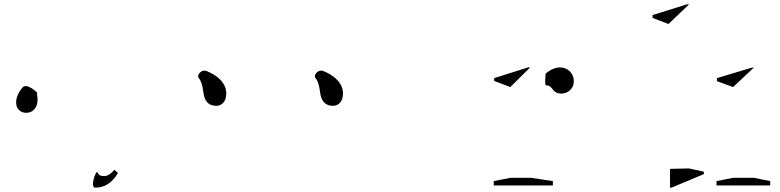

<svg xmlns="http://www.w3.org/2000/svg" viewBox="-20 -850 3573 880"><path d="M426 -61C421 -72 390 10 417 10C417 10 417 10 417 10C438 10 457 5 474 -6C490 -16 506 -33 521 -57C521 -57 504 -72 504 -72C504 -72 504 -72 504 -72C495 -61 487 -54 480 -50C473 -45 464 -43 455 -43C455 -43 455 -43 455 -43C440 -43 431 -49 426 -61ZM150 -426C150 -426 103 -472 83 -449C64 -426 54 -403 54 -381C54 -381 54 -381 54 -381C54 -366 58 -355 67 -346C76 -337 87 -333 100 -333C100 -333 100 -333 100 -333C115 -333 128 -338 137 -349C147 -360 152 -374 152 -391C152 -391 152 -391 152 -391C152 -397 152 -403 151 -408C150 -414 150 -420 150 -426Z M928 -524C901 -535 880 -503 891 -492C901 -481 908 -460 912 -428C912 -428 912 -428 912 -428C917 -386 936 -365 971 -365C971 -365 971 -365 971 -365C985 -365 996 -370 1005 -381C1013 -391 1017 -405 1017 -422C1017 -422 1017 -422 1017 -422C1017 -443 1009 -463 993 -481C977 -499 955 -513 928 -524Z M1463 -524C1436 -535 1415 -503 1426 -492C1436 -481 1443 -460 1447 -428C1447 -428 1447 -428 1447 -428C1452 -386 1471 -365 1506 -365C1506 -365 1506 -365 1506 -365C1520 -365 1531 -370 1540 -381C1548 -391 1552 -405 1552 -422C1552 -422 1552 -422 1552 -422C1552 -443 1544 -463 1528 -481C1512 -499 1490 -513 1463 -524Z M2547 -541C2547 -541 2547 -541 2547 -541C2526 -541 2504 -532 2481 -513C2481 -513 2475 -459 2483 -459C2483 -459 2483 -459 2483 -459C2489 -459 2494 -458 2499 -455C2503 -452 2508 -447 2514 -440C2514 -440 2514 -440 2514 -440C2523 -427 2536 -421 2552 -421C2552 -421 2552 -421 2552 -421C2569 -421 2583 -427 2594 -438C2605 -449 2610 -462 2610 -478C2610 -478 2610 -478 2610 -478C2610 -495 2604 -510 2592 -523C2579 -535 2564 -541 2547 -541ZM2414 -35C2414 -35 2319 -35 2319 -35C2319 -35 2243 -20 2243 -20C2243 -20 2243 0 2243 0C2243 0 2514 0 2514 0C2514 0 2514 -20 2514 -20C2514 -20 2414 -35 2414 -35ZM2319 -451C2319 -451 2410 -541 2410 -541C2410 -541 2400 -541 2400 -541C2400 -541 2245 -492 2245 -492C2245 -492 2245 -479 2245 -479C2245 -479 2319 -451 2319 -451Z M3138 -78C3138 -78 3051 -76 3051 -76C3051 -76 3051 10 3051 10C3051 10 3058 10 3058 10C3058 10 3206 -52 3206 -52C3206 -52 3206 -63 3206 -63C3206 -63 3138 -78 3138 -78ZM3044 -740C3044 -740 3138 -830 3138 -830C3138 -830 3128 -830 3128 -830C3128 -830 2971 -781 2971 -781C2971 -781 2971 -768 2971 -768C2971 -768 3044 -740 3044 -740Z M3510 -20C3510 -20 3435 -35 3435 -35C3435 -35 3340 -35 3340 -35C3340 -35 3264 -20 3264 -20C3264 -20 3264 0 3264 0C3264 0 3510 0 3510 0C3510 0 3510 -20 3510 -20ZM3340 -451C3340 -451 3435 -540 3435 -540C3435 -540 3426 -540 3426 -540C3426 -540 3266 -492 3266 -492C3266 -492 3266 -478 3266 -478C3266 -478 3340 -451 3340 -451Z"/></svg>

Font: Only Serifs
Style: Regular
Weight: 500
Designer: Matt LaGrandeur
Version: Version 0.001